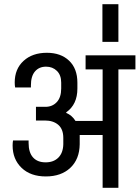

<svg xmlns="http://www.w3.org/2000/svg" viewBox="-20 -893 664 913"><path d="M40 0ZM624 -563H543V0H468V-251H359V-237V-207Q358 -136 314.5 -95Q271 -54 198 -54Q125 -54 82.5 -95Q40 -136 40 -201Q40 -215 42 -225H116V-213Q116 -168 137 -144.5Q158 -121 197 -121Q235 -121 257.5 -143.5Q280 -166 281 -207V-237Q281 -279 257 -299.5Q233 -320 193 -320H151V-385H196Q229 -385 250 -407.5Q271 -430 271 -472V-500Q271 -536 250.5 -556Q230 -576 199 -576Q166 -576 146.5 -553.5Q127 -531 127 -487V-477H52Q50 -487 50 -501Q50 -565 92 -603.5Q134 -642 203 -642Q269 -642 308.5 -604.5Q348 -567 348 -500V-472Q348 -396 295 -359V-356Q322 -345 339 -318H468V-563H387V-630H624ZM543 -694H467V-873H543Z"/></svg>

Font: Pragati Narrow
Style: Regular
Weight: 400
Designer: Hector Gatti, Marcela Romero, Pablo Cosgaya and Nicolas Silva
Foundry: Omnibus-Type
Version: Version 1.010; ttfautohint (v1.3)